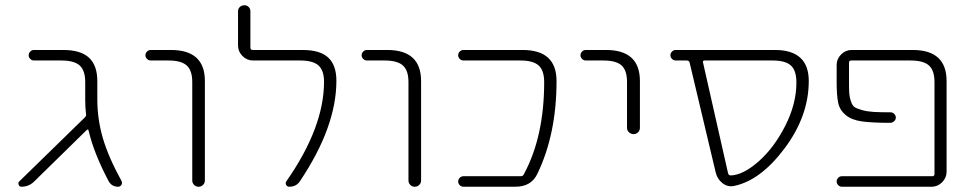

<svg xmlns="http://www.w3.org/2000/svg" viewBox="-20 -710 3692 730"><path d="M61 0Q54 0 51 -7.5Q48 -15 53 -20L301 -262Q309 -269 307 -276Q304 -303 304 -330V-398Q304 -442 283 -461Q262 -480 213 -480H109Q101 -480 95 -486Q89 -492 89 -500Q89 -508 95 -514Q101 -520 109 -520H220Q287 -520 318.5 -490.5Q350 -461 350 -402V-333Q350 -257 371 -185Q392 -113 442 -22Q446 -14 441.5 -7Q437 0 429 0Q404 0 392 -23Q336 -130 317 -213Q315 -221 309 -215L110 -20Q90 0 61 0Z M553 -480Q545 -480 539 -486Q533 -492 533 -500Q533 -508 539 -514Q545 -520 553 -520H630Q759 -520 759 -402V-24Q759 -14 752 -7Q745 0 735 0Q725 0 718 -7Q711 -14 711 -24V-398Q711 -442 690 -461Q669 -480 620 -480Z M942 -480Q919 -480 902 -497Q885 -514 885 -537V-667Q885 -677 892 -683.5Q899 -690 909 -690Q919 -690 925.5 -683.5Q932 -677 932 -667V-529Q932 -520 941 -520H1130Q1197 -520 1228 -491Q1259 -462 1259 -403Q1259 -228 1121 -22Q1107 0 1080 0Q1072 0 1068 -7Q1064 -14 1069 -21Q1212 -226 1212 -399Q1212 -442 1191 -461Q1170 -480 1121 -480Z M1375 -480Q1367 -480 1361 -486Q1355 -492 1355 -500Q1355 -508 1361 -514Q1367 -520 1375 -520H1452Q1581 -520 1581 -402V-24Q1581 -14 1574 -7Q1567 0 1557 0Q1547 0 1540 -7Q1533 -14 1533 -24V-398Q1533 -442 1512 -461Q1491 -480 1442 -480Z M1960 -40Q1969 -40 1972 -48Q2049 -191 2049 -398Q2049 -442 2028 -461Q2007 -480 1958 -480H1742Q1734 -480 1728 -486Q1722 -492 1722 -500Q1722 -508 1728 -514Q1734 -520 1742 -520H1967Q2096 -520 2096 -402Q2096 -200 2023 -49Q2000 0 1939 0H1742Q1734 0 1728 -6Q1722 -12 1722 -20Q1722 -28 1728 -34Q1734 -40 1742 -40Z M2207 -480Q2199 -480 2193 -486Q2187 -492 2187 -500Q2187 -508 2193 -514Q2199 -520 2207 -520H2284Q2413 -520 2413 -402V-224Q2413 -214 2406 -207Q2399 -200 2389 -200Q2379 -200 2371.5 -207Q2364 -214 2364 -224V-398Q2364 -442 2343.5 -461Q2323 -480 2274 -480Z M2659 -480Q2651 -480 2653 -472L2748 -52Q2750 -43 2759 -43Q2806 -45 2864.5 -96.5Q2923 -148 2965.5 -231.5Q3008 -315 3008 -396Q3008 -442 2987 -461Q2966 -480 2917 -480ZM2549 -480Q2541 -480 2535 -486Q2529 -492 2529 -500Q2529 -508 2535 -514Q2541 -520 2549 -520H2926Q3055 -520 3055 -402Q3055 -269 2963.5 -146.5Q2872 -24 2771 -3Q2747 2 2727 -13.5Q2707 -29 2701 -55L2602 -472Q2600 -480 2591 -480Z M3525 -40Q3533 -40 3533 -49V-398Q3533 -442 3512 -461Q3491 -480 3442 -480H3216Q3208 -480 3208 -471V-398Q3208 -369 3209 -354.5Q3210 -340 3215.5 -324Q3221 -308 3229.5 -302.5Q3238 -297 3257.5 -291.5Q3277 -286 3301 -284.5Q3325 -283 3366 -283Q3374 -283 3380 -277Q3386 -271 3386 -263Q3386 -255 3379.5 -249Q3373 -243 3365 -243Q3294 -243 3256 -248.5Q3218 -254 3195.5 -272.5Q3173 -291 3167 -318.5Q3161 -346 3161 -398V-463Q3161 -486 3178 -503Q3195 -520 3218 -520H3450Q3579 -520 3579 -402V-57Q3579 -34 3562 -17Q3545 0 3522 0H3181Q3173 0 3167 -6Q3161 -12 3161 -20Q3161 -28 3167 -34Q3173 -40 3181 -40Z"/></svg>

Font: Rounded Mplus 1c Light
Style: Regular
Weight: 300
Version: Version 1.059.20150529